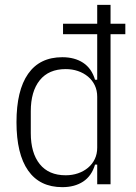

<svg xmlns="http://www.w3.org/2000/svg" viewBox="-20 -760 559 792"><path d="M381 -81H372Q358 -34 323 -11Q288 12 237 12Q144 12 96 -56.5Q48 -125 48 -256Q48 -387 96 -455.5Q144 -524 237 -524Q288 -524 323 -501Q358 -478 372 -431H381V-619H240V-662H381V-740H436V-662H497V-619H436V0H381ZM251 -37Q278 -37 301.5 -45Q325 -53 343 -68Q361 -83 371 -104Q381 -125 381 -151V-361Q381 -387 371 -408Q361 -429 343 -444Q325 -459 301.5 -467Q278 -475 251 -475Q181 -475 144 -429Q107 -383 107 -301V-211Q107 -129 144 -83Q181 -37 251 -37Z"/></svg>

Font: IBM Plex Sans Cond Light
Style: Regular
Weight: 300
Width: 3
Designer: Mike Abbink, Paul van der Laan, Pieter van Rosmalen
Foundry: Bold Monday
Version: Version 1.3